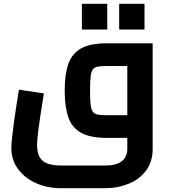

<svg xmlns="http://www.w3.org/2000/svg" viewBox="-20 -729 897 1015"><path d="M303 266Q230 266 170 239Q110 212 75 164Q40 116 40 53Q40 32 44 -4.5Q48 -41 54 -84.5Q60 -128 67 -173Q74 -218 80 -255L212 -235Q201 -168 193 -115Q185 -62 180.5 -24Q176 14 176 38Q176 79 190.5 103Q205 127 233.5 136.5Q262 146 303 146H535Q594 146 623.5 123.5Q653 101 653 58V-440L727 -380H545Q515 -380 497.5 -377Q480 -374 471 -362Q462 -350 459 -323.5Q456 -297 456 -250Q456 -203 459 -176.5Q462 -150 471 -138Q480 -126 497.5 -123Q515 -120 545 -120H653V0H545Q458 0 409.5 -26.5Q361 -53 341.5 -108.5Q322 -164 322 -250Q322 -336 341.5 -391.5Q361 -447 409.5 -473.5Q458 -500 545 -500H787V58Q787 127 751.5 173.5Q716 220 658.5 243Q601 266 535 266ZM413 -573V-709H547V-573ZM610 -573V-709H744V-573Z"/></svg>

Font: Titillium Web
Style: Bold
Weight: 700
Designer: Mohamed Gaber, Accademia di Belle Arti di Urbino
Foundry: Kief Type Foundry, Accademia di Belle Arti di Urbino
Version: Version 3.000